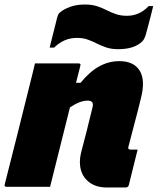

<svg xmlns="http://www.w3.org/2000/svg" viewBox="-48 -828 699 851"><path d="M107 -547H300Q312 -547 308 -536Q303 -517 298.5 -498.5Q294 -480 289 -461H309Q350 -511 392 -534Q434 -557 481 -557Q545 -557 571 -515Q597 -473 577 -394Q564 -340 549.5 -286Q535 -232 521 -177Q519 -171 522 -168Q525 -165 530 -165H562Q552 -126 542.5 -86.5Q533 -47 523 -8Q520 3 509 3H426Q380 3 350.5 -18Q321 -39 311 -73.5Q301 -108 311 -150Q324 -199 336.5 -248.5Q349 -298 362 -352Q370 -382 341 -382Q324 -382 305 -375Q286 -368 262 -352Q240 -264 218 -176Q196 -88 174 0H-19Q-30 0 -27 -11Q1 -121 28.5 -230.5Q56 -340 83 -449Q90 -476 96 -501Q102 -526 107 -547ZM515 -758Q542 -758 566 -768.5Q590 -779 611 -801H631Q627 -783 620 -756.5Q613 -730 607 -707Q601 -684 598 -674Q592 -654 583 -645Q565 -627 538 -618.5Q511 -610 476 -610Q446 -610 423.5 -617.5Q401 -625 381.5 -635Q362 -645 341 -652.5Q320 -660 294 -660Q262 -660 237 -648.5Q212 -637 192 -617H172Q177 -636 183.5 -663Q190 -690 196.5 -714.5Q203 -739 205 -749Q208 -759 210 -763.5Q212 -768 218 -773Q234 -787 262.5 -797.5Q291 -808 328 -808Q359 -808 382 -800.5Q405 -793 424.5 -783Q444 -773 465.5 -765.5Q487 -758 515 -758Z"/></svg>

Font: Recursive Mn Lnr St Blk
Style: Italic
Weight: 900
Italic angle: -15°
Monospace: yes
Version: Version 1.079;hotconv 1.0.112;makeotfexe 2.5.65598; ttfautoh